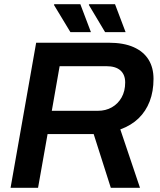

<svg xmlns="http://www.w3.org/2000/svg" viewBox="-20 -888 757 908"><path d="M30 0 151 -686H493Q565 -686 612 -665Q659 -644 682.5 -606Q706 -568 706 -515Q706 -456 688 -409Q670 -362 635.5 -328.5Q601 -295 549 -276L642 0H504L423 -254H205L160 0ZM225 -364H443Q480 -364 509 -380.5Q538 -397 555 -427Q572 -457 572 -498Q572 -535 549.5 -555Q527 -575 483 -575H262ZM313 -736 235 -865 237 -868H360L410 -736ZM477 -736 400 -865 402 -868H524L574 -736Z"/></svg>

Font: Archivo Variable SemiBold
Style: Italic
Weight: 600
Italic angle: -10°
Designer: Hector Gatti
Foundry: Omnibus-Type
Version: Version 2.001